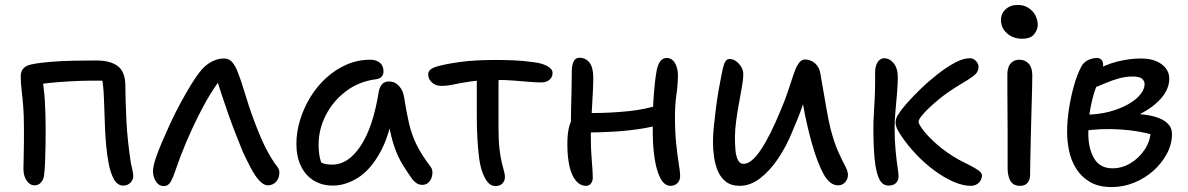

<svg xmlns="http://www.w3.org/2000/svg" viewBox="-20 -742 4815 778"><path d="M479 10Q456 10 441.5 -16Q427 -42 420 -82Q414 -112 410.5 -149Q407 -186 405.5 -223.5Q404 -261 403 -293Q402 -325 401 -346Q400 -375 397.5 -395.5Q395 -416 392 -436L414 -415H340Q309 -415 265.5 -412.5Q222 -410 180 -406Q138 -402 110 -395L146 -450Q158 -394 161.5 -337Q165 -280 165 -215Q165 -186 164.5 -150Q164 -114 162.5 -81Q161 -48 158 -28Q155 -12 145 -1.5Q135 9 120 9Q101 9 88 -10Q75 -29 75 -58Q75 -80 76 -109Q77 -138 77 -169Q77 -200 77 -225Q77 -275 74 -312Q71 -349 67.5 -377.5Q64 -406 64 -433Q64 -453 75 -465Q86 -477 107 -481Q141 -488 185 -491.5Q229 -495 277 -496Q325 -497 369 -497Q427 -497 457.5 -474Q488 -451 488 -393Q488 -374 489 -338Q490 -302 492 -257.5Q494 -213 499 -168Q504 -123 510 -83Q513 -69 516.5 -53.5Q520 -38 520 -28Q520 -13 508.5 -1.5Q497 10 479 10Z M644 12Q630 12 620.5 3.5Q611 -5 605.5 -19Q600 -33 600 -49Q600 -67 610 -97.5Q620 -128 636.5 -166.5Q653 -205 671 -244Q690 -285 712 -325.5Q734 -366 754 -398.5Q774 -431 789 -450Q811 -478 836.5 -491.5Q862 -505 888 -505Q909 -505 922 -489Q935 -473 944 -448Q955 -421 965.5 -386Q976 -351 988 -314.5Q1000 -278 1013 -244Q1029 -202 1042.5 -172Q1056 -142 1068 -121Q1080 -100 1090 -85Q1100 -72 1106 -63Q1112 -54 1112 -43Q1112 -28 1106 -16Q1100 -4 1089 2.5Q1078 9 1065 9Q1049 9 1031.5 -9.5Q1014 -28 997 -60Q980 -92 963 -129Q954 -152 938.5 -190.5Q923 -229 907 -274.5Q891 -320 877 -362Q863 -404 856 -432H883Q860 -405 834.5 -364Q809 -323 783.5 -272Q758 -221 734 -164.5Q710 -108 690 -49Q682 -24 672 -6Q662 12 644 12Z M1329 10Q1284 10 1250.5 -11Q1217 -32 1199 -70Q1181 -108 1181 -159Q1181 -207 1196 -256Q1211 -305 1238 -349Q1265 -393 1302.5 -427Q1340 -461 1385 -480.5Q1430 -500 1481 -500Q1504 -500 1519 -488Q1534 -476 1534 -452Q1534 -440 1526.5 -431.5Q1519 -423 1504 -421Q1434 -412 1381.5 -372Q1329 -332 1300 -275Q1271 -218 1271 -156Q1271 -127 1276 -103.5Q1281 -80 1298 -43L1246 -112Q1269 -89 1284.5 -82Q1300 -75 1327 -75Q1391 -75 1441.5 -151Q1492 -227 1515 -372Q1519 -391 1529 -401.5Q1539 -412 1556 -412Q1580 -412 1597 -393.5Q1614 -375 1618 -345Q1627 -287 1637.5 -241.5Q1648 -196 1668 -155.5Q1688 -115 1722 -70Q1731 -60 1732 -47Q1733 -34 1728.5 -21.5Q1724 -9 1714.5 -1Q1705 7 1692 7Q1678 7 1669 1Q1660 -5 1652 -14Q1633 -41 1616 -67.5Q1599 -94 1585 -128.5Q1571 -163 1561 -210.5Q1551 -258 1547 -323L1580 -324Q1562 -201 1522 -127.5Q1482 -54 1431 -22Q1380 10 1329 10Z M1768 -394Q1745 -394 1730 -408Q1715 -422 1715 -440Q1715 -451 1723 -459Q1731 -467 1752 -473Q1787 -483 1845.5 -491Q1904 -499 1985 -499Q2027 -499 2062.5 -497.5Q2098 -496 2142 -490Q2177 -486 2198 -474Q2219 -462 2219 -447Q2219 -436 2214 -427.5Q2209 -419 2198.5 -413.5Q2188 -408 2172 -408Q2151 -408 2122.5 -410.5Q2094 -413 2062 -415.5Q2030 -418 1997 -418Q1929 -418 1887.5 -412Q1846 -406 1819.5 -400Q1793 -394 1768 -394ZM1989 12Q1968 12 1954.5 -6Q1941 -24 1932 -52Q1925 -73 1920.5 -109.5Q1916 -146 1914 -189.5Q1912 -233 1912 -274Q1912 -329 1912 -371.5Q1912 -414 1912 -442L2001 -448Q2000 -431 2000 -405.5Q2000 -380 2000 -348.5Q2000 -317 2000 -284.5Q2000 -252 2000 -222Q2000 -172 2004 -138.5Q2008 -105 2013 -84Q2018 -63 2022 -49.5Q2026 -36 2026 -25Q2026 -14 2021 -5.5Q2016 3 2007.5 7.5Q1999 12 1989 12Z M2355 11Q2331 11 2313.5 -10Q2296 -31 2287.5 -68.5Q2279 -106 2279 -157Q2279 -192 2283.5 -216Q2288 -240 2296.5 -254.5Q2305 -269 2317 -275Q2327 -281 2342.5 -282.5Q2358 -284 2380 -284Q2453 -284 2526.5 -291.5Q2600 -299 2664 -321L2696 -252Q2648 -232 2588 -222Q2528 -212 2465.5 -208.5Q2403 -205 2345 -205L2293 -214Q2293 -254 2294 -296.5Q2295 -339 2296 -380Q2297 -421 2297 -455Q2297 -478 2304.5 -493Q2312 -508 2328 -508Q2353 -508 2368.5 -488.5Q2384 -469 2384 -427Q2384 -405 2382.5 -374Q2381 -343 2379 -309Q2377 -275 2375.5 -244.5Q2374 -214 2374 -194Q2374 -136 2378 -90.5Q2382 -45 2382 -22Q2382 -8 2374.5 1.5Q2367 11 2355 11ZM2697 11Q2673 11 2657 -18Q2641 -47 2633 -97.5Q2625 -148 2625 -209Q2625 -305 2629.5 -361.5Q2634 -418 2640 -451Q2643 -473 2653 -490Q2663 -507 2681 -507Q2703 -507 2715 -486.5Q2727 -466 2727 -437Q2727 -401 2721 -359Q2715 -317 2715 -268Q2715 -208 2720 -159.5Q2725 -111 2730.5 -78Q2736 -45 2736 -29Q2736 -11 2725 0Q2714 11 2697 11Z M2977 11Q2944 11 2922.5 -5Q2901 -21 2889.5 -47.5Q2878 -74 2873.5 -105.5Q2869 -137 2869 -167Q2869 -193 2872.5 -229Q2876 -265 2881 -304Q2886 -343 2892 -377Q2898 -411 2902 -430Q2908 -465 2915 -484Q2922 -503 2936 -503Q2950 -503 2962.5 -494Q2975 -485 2983.5 -471Q2992 -457 2992 -440Q2992 -424 2987 -394Q2982 -364 2975 -327Q2968 -290 2963 -252.5Q2958 -215 2958 -185Q2958 -160 2960 -135Q2962 -110 2970 -94Q2978 -78 2993 -78Q3025 -78 3063 -135Q3101 -192 3142 -292Q3161 -336 3173.5 -374Q3186 -412 3195.5 -440.5Q3205 -469 3216 -485Q3227 -501 3242 -501Q3265 -501 3283 -485Q3301 -469 3305 -440Q3310 -411 3316.5 -373Q3323 -335 3330 -295.5Q3337 -256 3345 -222Q3360 -164 3376.5 -127.5Q3393 -91 3404.5 -69.5Q3416 -48 3416 -34Q3416 -22 3410.5 -12Q3405 -2 3396 3.5Q3387 9 3376 9Q3342 9 3317 -37Q3292 -83 3270 -160Q3260 -196 3250.5 -237Q3241 -278 3234 -319Q3227 -360 3223 -395H3257Q3247 -359 3232.5 -315.5Q3218 -272 3191 -210Q3167 -150 3133 -99.5Q3099 -49 3059.5 -19Q3020 11 2977 11Z M3914 11Q3881 11 3842.5 -6Q3804 -23 3765 -52Q3726 -81 3692 -117Q3658 -153 3633 -190Q3622 -206 3615.5 -219.5Q3609 -233 3609 -246Q3609 -254 3612 -263.5Q3615 -273 3622 -281Q3631 -297 3655 -324Q3679 -351 3711.5 -382.5Q3744 -414 3780 -442Q3816 -470 3849.5 -488Q3883 -506 3909 -506Q3920 -506 3927.5 -501Q3935 -496 3940 -488Q3945 -480 3945 -470Q3945 -449 3923 -433Q3901 -417 3873 -401Q3821 -370 3783 -338.5Q3745 -307 3723.5 -283Q3702 -259 3702 -249Q3702 -239 3722.5 -212.5Q3743 -186 3780 -154Q3817 -122 3865 -95Q3886 -84 3908 -73Q3930 -62 3944.5 -52Q3959 -42 3959 -31Q3959 -20 3953 -10Q3947 0 3936.5 5.5Q3926 11 3914 11ZM3581 10Q3555 10 3542 -18Q3529 -46 3524 -98.5Q3519 -151 3519 -225Q3519 -251 3521 -282Q3523 -313 3524.5 -346Q3526 -379 3526 -411Q3526 -419 3526 -427.5Q3526 -436 3526 -445Q3526 -465 3530.5 -478Q3535 -491 3543.5 -498.5Q3552 -506 3562 -506Q3585 -506 3601.5 -485.5Q3618 -465 3618 -428Q3618 -403 3615 -366.5Q3612 -330 3608.5 -292Q3605 -254 3605 -225Q3605 -173 3609 -132Q3613 -91 3617 -64.5Q3621 -38 3621 -28Q3621 -16 3616 -7.5Q3611 1 3602 5.5Q3593 10 3581 10Z M4113 11Q4096 11 4085 3Q4074 -5 4068.5 -22Q4063 -39 4063 -62Q4063 -140 4063 -195Q4063 -250 4062.5 -290.5Q4062 -331 4062 -366Q4062 -401 4062 -440Q4062 -458 4067 -471Q4072 -484 4083 -492Q4094 -500 4111 -500Q4133 -500 4147.5 -485Q4162 -470 4163 -439Q4163 -417 4162 -376.5Q4161 -336 4159.5 -287Q4158 -238 4157 -188.5Q4156 -139 4155 -98Q4154 -57 4154 -33Q4154 -14 4144 -1.5Q4134 11 4113 11ZM4122 -585Q4085 -585 4060.5 -607Q4036 -629 4036 -660Q4036 -687 4055 -704.5Q4074 -722 4104 -722Q4129 -722 4147.5 -710Q4166 -698 4175.5 -679.5Q4185 -661 4185 -641Q4185 -622 4170.5 -603.5Q4156 -585 4122 -585Z M4485 16Q4431 16 4396 -5Q4361 -26 4340.5 -59Q4320 -92 4312 -131Q4304 -170 4304 -207Q4304 -251 4311.5 -300.5Q4319 -350 4332 -395.5Q4345 -441 4361 -471Q4370 -489 4388 -498Q4406 -507 4425 -507Q4437 -507 4443.5 -499.5Q4450 -492 4450 -479Q4450 -464 4441 -441Q4432 -418 4420 -385Q4408 -352 4399 -306.5Q4390 -261 4390 -200Q4390 -140 4413.5 -100Q4437 -60 4488 -60Q4526 -60 4560 -80Q4594 -100 4617.5 -134.5Q4641 -169 4643 -212L4654 -195Q4628 -203 4593 -209Q4558 -215 4519 -217.5Q4480 -220 4442.5 -218.5Q4405 -217 4377 -212L4378 -277Q4432 -278 4475.5 -289.5Q4519 -301 4551.5 -319.5Q4584 -338 4601 -359.5Q4618 -381 4618 -401Q4618 -414 4607.5 -423Q4597 -432 4571 -432Q4542 -432 4514.5 -424.5Q4487 -417 4459 -405Q4431 -393 4397 -380Q4383 -376 4371.5 -383.5Q4360 -391 4361 -403Q4361 -417 4375 -429.5Q4389 -442 4403 -448Q4457 -480 4507 -492.5Q4557 -505 4603 -505Q4640 -505 4665.5 -494Q4691 -483 4704.5 -464.5Q4718 -446 4718 -424Q4718 -391 4698.5 -361.5Q4679 -332 4645 -307.5Q4611 -283 4570 -266Q4529 -249 4486 -242L4493 -281Q4543 -283 4585.5 -280.5Q4628 -278 4660 -269Q4692 -260 4710.5 -242.5Q4729 -225 4729 -199Q4729 -158 4708.5 -119.5Q4688 -81 4654 -50.5Q4620 -20 4576 -2Q4532 16 4485 16Z"/></svg>

Font: Shantell Sans Light
Style: Regular
Weight: 400
Version: Version 1.011;[c5ecc13dd]